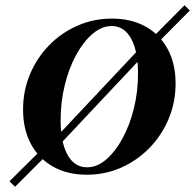

<svg xmlns="http://www.w3.org/2000/svg" viewBox="-20 -653 742 730"><path d="M190.3 -85.5 171 -107.3 543.5 -503.2 561.3 -479.8ZM37.1 57.3 16.1 36.3 160.5 -107.3 179.8 -85.5ZM569.4 -479.8 551.6 -502.4 681.5 -633.1 701.6 -612.9ZM309.7 11.3Q236.3 11.3 181.9 -19.4Q127.4 -50 97.6 -105.6Q67.7 -161.3 67.7 -236.3Q67.7 -308.1 94 -370.6Q120.2 -433.1 166.5 -480.6Q212.9 -528.2 274.2 -555.2Q335.5 -582.3 405.6 -582.3Q479 -582.3 533.5 -552Q587.9 -521.8 617.7 -466.1Q647.6 -410.5 647.6 -335.5Q647.6 -264.5 621.4 -201.6Q595.2 -138.7 548.4 -90.7Q501.6 -42.7 440.7 -15.7Q379.8 11.3 309.7 11.3ZM311.3 -16.9Q349.2 -16.9 383.9 -46.8Q418.5 -76.6 446 -127Q473.4 -177.4 489.1 -241.1Q504.8 -304.8 504.8 -373.4Q504.8 -430.6 493.1 -470.6Q481.5 -510.5 458.9 -532.3Q436.3 -554 404 -554Q366.9 -554 331.9 -524.2Q296.8 -494.4 269.4 -444Q241.9 -393.5 226.2 -329.4Q210.5 -265.3 210.5 -196.8Q210.5 -112.1 236.7 -64.5Q262.9 -16.9 311.3 -16.9Z"/></svg>

Font: Playfair 5pt SemiExpanded Light ExtraBold
Style: Italic
Weight: 800
Italic angle: -15.6°
Version: Version 2.001;gftools[0.9.30]